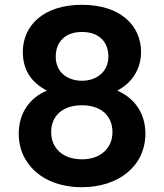

<svg xmlns="http://www.w3.org/2000/svg" viewBox="-20 -763 683 799"><path d="M93 -89C138 -21 221 16 321 16C471 16 585 -70 585 -207C585 -291 541 -354 468 -386C528 -417 567 -474 567 -547C567 -655 483 -743 321 -743C159 -743 75 -655 75 -547C75 -474 108 -421 175 -386C102 -355 58 -291 58 -207C58 -162 70 -122 93 -89ZM193 -213C193 -285 245 -325 321 -325C397 -325 448 -284 448 -213C448 -148 400 -100 321 -100C242 -100 193 -146 193 -213ZM242 -603C261 -621 288 -630 321 -630C389 -630 431 -592 431 -527C431 -467 385 -427 321 -427C257 -427 212 -466 212 -526C212 -559 222 -585 242 -603Z"/></svg>

Font: Poppins SemiBold
Style: Regular
Weight: 600
Designer: Ninad Kale (Devanagari), Jonny Pinhorn (Latin)
Foundry: Indian Type Foundry
Version: 4.004